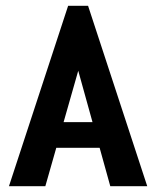

<svg xmlns="http://www.w3.org/2000/svg" viewBox="-20 -645 540 665"><path d="M370 -133H121L137 -222H351ZM251 -400 137 0H11L216 -625H285L490 0H362Z"/></svg>

Font: Inconsolata ExtraBold
Style: Regular
Weight: 800
Designer: Raph Levien, Cyreal, Brenton Simpson
Foundry: Raph Levien, Cyreal, Google
Version: Version 3.001